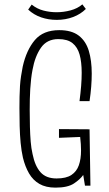

<svg xmlns="http://www.w3.org/2000/svg" viewBox="-20 -850 498 879"><path d="M69 -356Q69 -382 69.5 -407.5Q70 -433 71.5 -456.5Q73 -480 76.5 -502Q80 -524 84 -545Q101 -621 139.5 -666.5Q178 -712 251 -712Q308 -712 340.5 -687Q373 -662 386.5 -617.5Q400 -573 400 -513Q400 -484 397.5 -452.5Q395 -421 390 -387H344Q349 -425 351.5 -457Q354 -489 354 -517Q354 -566 344.5 -600Q335 -634 312 -652.5Q289 -671 247 -671Q195 -671 167.5 -631.5Q140 -592 129 -531Q125 -511 122.5 -488.5Q120 -466 118.5 -442.5Q117 -419 116.5 -395Q116 -371 116 -347Q116 -306 117 -269.5Q118 -233 120.5 -202Q123 -171 129 -145Q140 -90 165.5 -61.5Q191 -33 239 -33Q283 -33 307 -49Q331 -65 341 -93.5Q351 -122 351 -161Q351 -175 350 -190.5Q349 -206 347 -223L250 -219V-259L390 -258L394 0H369L361 -49Q347 -29 318.5 -10Q290 9 234 9Q190 9 160.5 -8Q131 -25 113 -56Q95 -87 85 -128Q78 -159 74.5 -195.5Q71 -232 70 -273Q69 -314 69 -356ZM240 -759Q202 -759 168.5 -770.5Q135 -782 109 -806L125 -829Q150 -809 179.5 -801.5Q209 -794 239 -794Q271 -794 303 -802.5Q335 -811 357 -830L373 -809Q349 -785 314.5 -772Q280 -759 240 -759Z"/></svg>

Font: Truculenta ExtraLight
Style: Regular
Weight: 250
Version: Version 1.002